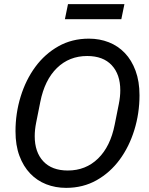

<svg xmlns="http://www.w3.org/2000/svg" viewBox="-20 -897 722 929"><path d="M300 12Q248 12 203.5 -5.5Q159 -23 126 -57.5Q93 -92 74 -143Q55 -194 55 -262Q55 -349 80 -430Q105 -511 151 -573.5Q197 -636 262.5 -673Q328 -710 410 -710Q462 -710 506.5 -692.5Q551 -675 584 -640.5Q617 -606 636 -554.5Q655 -503 655 -436Q655 -349 630 -268Q605 -187 559 -124.5Q513 -62 447.5 -25Q382 12 300 12ZM308 -72Q395 -72 454.5 -130Q514 -188 535 -294L555 -394Q562 -429 562 -460Q562 -537 520.5 -581.5Q479 -626 402 -626Q315 -626 255.5 -568Q196 -510 175 -404L155 -304Q148 -269 148 -238Q148 -161 189.5 -116.5Q231 -72 308 -72ZM309 -877H582L567 -804H294Z"/></svg>

Font: IBM Plex Sans Text
Style: Italic
Weight: 450
Italic angle: -11°
Designer: Mike Abbink, Paul van der Laan, Pieter van Rosmalen
Foundry: Bold Monday
Version: Version 3.005